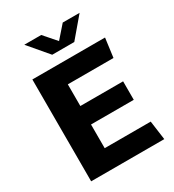

<svg xmlns="http://www.w3.org/2000/svg" viewBox="-209 -1003 1015 1120"><g transform="rotate(-30 299.0 -442.5)"><path d="M71 0V-686H560.5L543.5 -558H236V-412H524V-287.5H236V-128H546L563.5 0ZM243.5 -753 131.5 -885H245.5L334.5 -783H301L390.5 -885H504L392 -753Z"/></g></svg>

Font: Chivo Medium
Style: Regular
Weight: 500
Designer: Hector Gatti
Foundry: Omnibus-Type
Version: Version 2.002